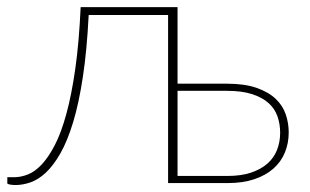

<svg xmlns="http://www.w3.org/2000/svg" viewBox="-24 -513 870 538"><path d="M473.5 -493V-278.5H611.5Q661.5 -278.5 695 -266.8Q728.5 -255 748.5 -236Q768.5 -217 776.8 -192.2Q785 -167.5 785 -142Q785 -111.5 774.2 -85.5Q763.5 -59.5 742 -40.5Q720.5 -21.5 688.5 -10.8Q656.5 0 614 0H447V-471H224.5Q219.5 -371.5 208.2 -297.5Q197 -223.5 181 -170.8Q165 -118 145.5 -83.8Q126 -49.5 105 -29.8Q84 -10 62 -2.2Q40 5.5 19.5 5.5Q12 5.5 4.2 4.2Q-3.5 3 -3.5 0.5V-16.5H16.5Q34.5 -16.5 54.2 -24.2Q74 -32 93 -52.2Q112 -72.5 129.8 -106.8Q147.5 -141 162 -194Q176.5 -247 187 -320.5Q197.5 -394 202 -493ZM473.5 -258.5V-20H614Q651.5 -20 679.2 -29.2Q707 -38.5 725.2 -54.5Q743.5 -70.5 752.2 -92.8Q761 -115 761 -141Q761 -165.5 753.5 -187Q746 -208.5 728.5 -224.2Q711 -240 682.5 -249.2Q654 -258.5 611.5 -258.5Z"/></svg>

Font: Lato Thin
Style: Regular
Weight: 200
Designer: Lukasz Dziedzic
Foundry: tyPoland Lukasz Dziedzic
Version: Version 2.007; 2014-02-27